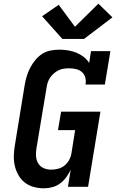

<svg xmlns="http://www.w3.org/2000/svg" viewBox="-20 -1012 640 1040"><path d="M218 8Q189 8 162 0.5Q135 -7 114 -23.5Q93 -40 79.5 -64Q66 -88 60 -114.5Q54 -141 55 -170Q56 -199 61 -228L114 -553Q118 -576 125 -599.5Q132 -623 143.5 -645Q155 -667 171.5 -687Q188 -707 209 -720.5Q230 -734 254.5 -738.5Q279 -743 302 -743Q326 -743 349.5 -739Q373 -735 394 -726.5Q415 -718 433 -704Q451 -690 463 -671L473 -735H578L548 -554H443Q447 -573 442 -591.5Q437 -610 424 -621.5Q411 -633 392.5 -637.5Q374 -642 355 -642Q341 -642 326 -640Q311 -638 297.5 -631.5Q284 -625 272 -614.5Q260 -604 251.5 -591.5Q243 -579 238.5 -565Q234 -551 232 -536L178 -212Q174 -190 175 -168Q176 -146 186.5 -128Q197 -110 216 -101.5Q235 -93 257 -93Q276 -93 295 -98Q314 -103 329.5 -115.5Q345 -128 354.5 -145.5Q364 -163 367 -182L387 -307H294L311 -407H524L457 0H348L363 -93Q353 -71 338.5 -51.5Q324 -32 305 -18Q286 -4 263 2Q240 8 218 8ZM435 -801H318L208 -924L298 -986L386 -867L513 -992L589 -918Z"/></svg>

Font: Iosevka Slab Extended
Style: Bold Italic
Weight: 700
Width: 7
Italic angle: -9°
Monospace: yes
Designer: Belleve Invis
Foundry: Belleve Invis
Version: Version 11.1.0; ttfautohint (v1.8.3)